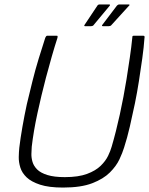

<svg xmlns="http://www.w3.org/2000/svg" viewBox="-20 -834 673 865"><path d="M264 11Q200 11 160.5 -2Q121 -15 100 -35Q79 -55 71.5 -79.5Q64 -104 64.5 -127Q65 -150 67 -169Q72 -211 81 -262.5Q90 -314 101 -365Q113 -415 126 -467.5Q139 -520 154.5 -570.5Q170 -621 184 -664Q185 -667 187.5 -670Q190 -673 192 -673Q203 -673 213.5 -673Q224 -673 235 -673Q239 -673 239.5 -671.5Q240 -670 239 -664Q226 -624 213 -578.5Q200 -533 187 -484Q166 -404 148.5 -323Q131 -242 123 -173Q122 -159 121.5 -141Q121 -123 126.5 -104.5Q132 -86 147.5 -70.5Q163 -55 193.5 -45.5Q224 -36 272 -36Q333 -36 372 -50.5Q411 -65 433.5 -87Q456 -109 467 -132Q478 -155 483 -173Q503 -241 520 -319Q537 -397 550 -477Q558 -528 565 -575.5Q572 -623 576 -664Q576 -670 577.5 -671.5Q579 -673 583 -673Q594 -673 604.5 -673Q615 -673 626 -673Q630 -673 631 -670Q632 -667 631 -664Q628 -621 621 -571Q614 -521 606 -469.5Q598 -418 588 -369Q577 -316 565 -264Q553 -212 539 -169Q532 -146 518 -116Q504 -86 475 -57Q446 -28 395.5 -8.5Q345 11 264 11ZM400 -719Q398 -718 396 -717Q394 -716 390 -716H364Q357 -716 361 -722L419 -809Q422 -814 430 -814H472Q475 -814 475.5 -812Q476 -810 474 -808ZM480 -719Q478 -718 476 -717Q474 -716 470 -716H444Q440 -716 439.5 -718Q439 -720 441 -722L507 -809Q510 -812 512.5 -813Q515 -814 518 -814H560Q563 -814 563.5 -812Q564 -810 561 -808Z"/></svg>

Font: Glory Thin Light
Style: Italic
Weight: 300
Italic angle: -12°
Version: Version 1.011